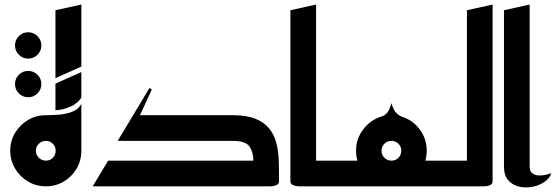

<svg xmlns="http://www.w3.org/2000/svg" viewBox="-20 -820 2446 845"><path d="M104 -562Q80 -562 63 -579Q46 -596 46 -620Q46 -644 63 -661Q80 -678 104 -678Q128 -678 145 -661Q162 -644 162 -620Q162 -596 145 -579Q128 -562 104 -562ZM104 -392Q80 -392 63 -409Q46 -426 46 -450Q46 -474 63 -491Q80 -508 104 -508Q128 -508 145 -491Q162 -474 162 -450Q162 -426 145 -409Q128 -392 104 -392Z M182 0Q139 0 103.5 -21Q68 -42 46.5 -78Q25 -114 25 -157Q25 -200 46.5 -235.5Q68 -271 103.5 -292Q139 -313 182 -313Q184 -313 187 -313Q206 -313 236.5 -315Q267 -317 296 -327.5Q325 -338 338 -363V-157Q338 -113 317 -77.5Q296 -42 260.5 -21Q225 0 182 0ZM224 -476V-775L338 -800V-527ZM224 -335V-452L338 -503V-391Q324 -366 290.5 -351Q257 -336 224 -335ZM182 -113Q200 -113 212.5 -125.5Q225 -138 225 -157Q225 -175 212.5 -187.5Q200 -200 182 -200Q164 -200 151 -187.5Q138 -175 138 -157Q138 -138 151 -125.5Q164 -113 182 -113Z M388 0 456 -113H1095Q1095 -150 1078 -175Q1061 -200 1005 -200H498L638 -433L648 -426L596 -313H1005Q1066 -313 1105 -297Q1144 -281 1165.5 -253.5Q1187 -226 1196 -191.5Q1205 -157 1206.5 -119.5Q1208 -82 1208 -47Q1208 -41 1208 -35Q1208 -29 1208 -23Q1208 -11 1198 -6Q1188 -1 1178 -0.5Q1168 0 1168 0Z M1298 0Q1298 0 1288 -0.5Q1278 -1 1268 -6Q1258 -11 1258 -23V-775L1371 -800V-113H1478V0Z M1438 0V-113H1553Q1547 -134 1547 -157Q1547 -209 1578.5 -250.5Q1610 -292 1658 -307Q1671 -310 1682.5 -322Q1694 -334 1703 -366Q1712 -334 1724.5 -322.5Q1737 -311 1750 -306Q1797 -291 1827.5 -250Q1858 -209 1858 -157Q1858 -134 1852 -113H1968V0ZM1703 -113Q1721 -113 1733.5 -125.5Q1746 -138 1746 -157Q1746 -175 1733.5 -187.5Q1721 -200 1703 -200Q1685 -200 1672 -187.5Q1659 -175 1659 -157Q1659 -138 1672 -125.5Q1685 -113 1703 -113Z M1928 0V-113H2035V-775L2148 -800V-23Q2148 -11 2138 -6Q2128 -1 2118 -0.5Q2108 0 2108 0Z M2406 -58Q2400 -36 2377 -20Q2354 -4 2324 2Q2294 8 2265 1.5Q2236 -5 2217 -26.5Q2198 -48 2198 -87V-775L2311 -800V-87Q2311 -67 2322 -58Q2333 -49 2349.5 -48Q2366 -47 2381.5 -50.5Q2397 -54 2406 -58Z"/></svg>

Font: Reem Kufi Medium
Style: Regular
Weight: 500
Designer: Khaled Hosny
Version: Version 1.001